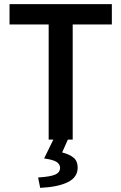

<svg xmlns="http://www.w3.org/2000/svg" viewBox="-20 -674 586 927"><path d="M215 0V-556H26V-654H520V-556H331V0ZM174 233 164 183Q225 179 247.5 168.5Q270 158 270 136Q270 119 253.5 108Q237 97 193 91L239 -3H309L280 62Q316 71 335.5 87.5Q355 104 355 135Q355 182 307.5 205.5Q260 229 174 233Z"/></svg>

Font: Source Sans Pro SemiBold
Style: Regular
Weight: 600
Designer: Paul D. Hunt
Foundry: Adobe Systems Incorporated
Version: Version 2.045;hotconv 1.0.109;makeotfexe 2.5.65596